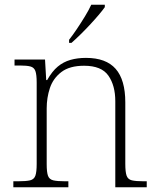

<svg xmlns="http://www.w3.org/2000/svg" viewBox="-20 -786 663 806"><path d="M36 0V-25H56Q90 -25 106.5 -29Q123 -33 128.5 -48.5Q134 -64 134 -98V-439Q134 -473 128.5 -488Q123 -503 107.5 -507Q92 -511 64 -511H41V-536H169L174 -450H178Q199 -487 222.5 -506.5Q246 -526 275.5 -534.5Q305 -543 341 -543Q425 -543 465.5 -497Q506 -451 506 -356V-98Q506 -64 511.5 -48.5Q517 -33 533.5 -29Q550 -25 583 -25H596V0H464V-361Q464 -427 435 -468.5Q406 -510 333 -510Q272 -510 237.5 -483.5Q203 -457 189.5 -416.5Q176 -376 176 -331V-97Q176 -63 181.5 -48Q187 -33 203.5 -29Q220 -25 253 -25H267V0ZM270 -619Q285 -638 302.5 -664Q320 -690 336.5 -717Q353 -744 363 -766H420V-756Q411 -743 394 -723Q377 -703 356.5 -681Q336 -659 316 -639.5Q296 -620 280 -606H270Z"/></svg>

Font: Noto Serif Bengali ExtraLight
Style: Regular
Weight: 250
Version: Version 2.003